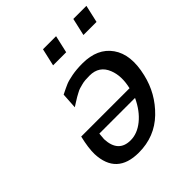

<svg xmlns="http://www.w3.org/2000/svg" viewBox="-186 -782 913 913"><g transform="rotate(-45 270.5 -326.0)"><path d="M229 -573 249 -661H337L317 -573ZM433 -573 453 -661H541L521 -573ZM84 -239H409Q425 -307 405 -357Q382 -416 317 -416Q301 -416 288 -415Q275 -414 262.5 -410.5Q250 -407 242.5 -405Q235 -403 221.5 -395.5Q208 -388 204 -386Q200 -384 183 -373Q166 -362 161 -359L166 -439Q198 -455 214.5 -462Q231 -469 262.5 -475Q294 -481 334 -481Q435 -481 482 -414.5Q529 -348 502 -234Q479 -134 405 -62.5Q331 9 224 9Q76 9 70 -135Q69 -176 84 -239ZM155 -188Q152 -154 152 -153Q156 -60 238 -60Q283 -60 325 -94Q367 -128 395 -188Z"/></g></svg>

Font: Coval
Style: Italic
Weight: 400
Foundry: Context Ltd
Version: Version 001.000